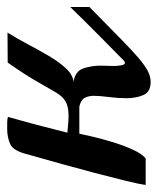

<svg xmlns="http://www.w3.org/2000/svg" viewBox="24 -464 449 547"><g transform="rotate(-90 248.5 -190.5)"><path d="M288.1 14.2Q260.3 14.2 251.2 -6.6Q242.2 -27.3 242.2 -55.2Q242.2 -79.6 245.6 -105.2Q249 -130.9 249 -147.9Q249 -162.1 243.4 -173.3Q237.8 -184.6 218.3 -189H141.1L138.2 -175.8Q137.7 -172.4 132.3 -149.7Q127 -127 117.9 -96.7Q108.9 -66.4 96.9 -39.3Q85 -12.2 70.8 0H-4.9Q-2.4 -19 7.3 -58.6Q17.1 -98.1 29.5 -145.5Q42 -192.9 54 -236.1Q65.9 -279.3 74 -307.4Q82 -335.4 82 -335.4Q91.8 -377 111.1 -385.7Q130.4 -394.5 153.8 -394.5Q162.1 -394.5 172.9 -394.5Q183.6 -394.5 189 -392.1Q184.6 -375.5 179.2 -357.2Q173.8 -338.9 165.8 -308.1Q157.7 -277.3 144 -223.1Q158.2 -221.7 170.2 -220.7Q182.1 -219.7 191.4 -219.7Q218.3 -219.7 232.7 -228Q247.1 -236.3 258.8 -255.9Q270.5 -275.4 289.3 -308.8Q308.1 -342.3 343.8 -393.1L429.2 -393.6Q413.1 -368.2 396.5 -336.7Q379.9 -305.2 362.8 -276.1Q345.7 -247.1 327.4 -227.3Q309.1 -207.5 289.1 -205.6Q319.3 -200.7 327.1 -177.5Q335 -154.3 335 -127.9Q335 -118.7 334.5 -109.4Q334 -100.1 334 -91.8Q334 -80.1 335.9 -69.6Q337.9 -59.1 342.8 -59.1Q346.2 -59.1 351.1 -64Q353.5 -66.4 370.6 -83.3Q387.7 -100.1 411.9 -124Q436 -147.9 460.4 -172.4Q484.9 -196.8 502 -214.8V-160.2Q447.8 -106.9 413.1 -72.8Q378.4 -38.6 356.2 -19.8Q334 -1 318.6 6.6Q303.2 14.2 288.1 14.2Z"/></g></svg>

Font: Norican
Style: Regular
Weight: 400
Designer: Vernon Adams
Foundry: Vernon Adams
Version: Version 1.100; ttfautohint (v1.8.4.7-5d5b);gftools[0.9.33]